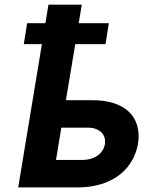

<svg xmlns="http://www.w3.org/2000/svg" viewBox="-20 -812 717 832"><path d="M316.4 0H58.9L161.6 -620.7H83.1L97.7 -711.6H176.8L190 -791.9H334.5L321 -711.6H451.7L437.1 -620.7H306.1L265.6 -377.8H380Q429.7 -377.8 467.3 -366.7Q505 -355.5 530.2 -334.9Q555.4 -314.3 568 -285.7Q580.6 -257.1 580.6 -221.9Q580.6 -187.9 568.9 -153.6Q557.2 -119.3 533.7 -89.5Q517.4 -69.2 495.6 -52.7Q473.7 -36.2 446.6 -24.5Q419.4 -12.8 386.9 -6.4Q354.4 0 316.4 0ZM335.9 -119Q359.4 -119 377.8 -125.4Q396.3 -131.7 409.1 -142.8Q421.9 -153.8 428.6 -168.1Q435.4 -182.5 435.4 -198.2Q435.4 -211.3 430.4 -222.5Q425.4 -233.7 415.8 -241.7Q406.2 -249.6 392.2 -254.3Q378.2 -258.9 360.1 -258.9H245.7L222.7 -119Z"/></svg>

Font: Linik Sans
Style: Bold Italic
Weight: 700
Italic angle: 9°
Designer: Fonts by Rasmus Andersson / Changes by Cristiano Sobral with parts from Marc Monis
Foundry: rsms
Version: Version 3.020; ttfautohint (v1.6)